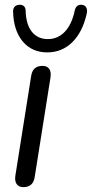

<svg xmlns="http://www.w3.org/2000/svg" viewBox="-20 -765 379 792"><path d="M76.4 6.9Q57.5 6.9 48.7 -5.7Q40 -18.3 43.4 -40.6L108.8 -453Q115.5 -493.3 155.3 -493.3Q174.3 -493.3 183 -480.9Q191.7 -468.5 188.3 -445.7L122.9 -33.3Q116.2 6.9 76.4 6.9ZM174.9 -548.9Q112 -548.9 74.2 -593.5Q36.3 -638.1 34 -715.8Q33.5 -728.5 39.4 -736.1Q45.3 -743.6 57 -745.1Q69.2 -746.6 77.3 -740.7Q85.3 -734.8 85.8 -721.1Q87.2 -663.9 111.6 -633.8Q136 -603.7 177.3 -603.7Q218.6 -603.7 247.8 -634.5Q276.9 -665.4 288.5 -722.6Q291.4 -734.8 299 -740.7Q306.5 -746.6 317.7 -745.1Q330 -744.1 335.6 -734.3Q341.2 -724.5 337.8 -708.8Q320.9 -633.1 278.3 -591Q235.7 -548.9 174.9 -548.9Z"/></svg>

Font: Nunito Variable Extra Light
Style: Italic
Weight: 200
Italic angle: -9°
Designer: Vernon Adams
Foundry: Vernon Adams
Version: Version 3.602